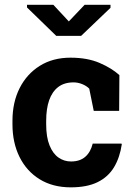

<svg xmlns="http://www.w3.org/2000/svg" viewBox="-20 -782 568 812"><path d="M279.3 10.3Q203.1 10.3 147.7 -23.9Q92.3 -58.1 62.5 -118.4Q32.7 -178.7 32.7 -256.3V-271Q32.7 -349.1 63 -409.2Q93.3 -469.2 148.4 -503.7Q203.6 -538.1 278.3 -538.1Q349.6 -538.1 401.1 -515.9Q452.6 -493.7 484.9 -464.4L483.9 -313H376.5L357.4 -407.2Q345.7 -418.9 327.6 -426.3Q309.6 -433.6 291 -433.6Q252 -433.6 226.3 -414.1Q200.7 -394.5 188 -358.4Q175.3 -322.3 175.3 -271V-256.3Q175.3 -202.1 189.5 -167.2Q203.6 -132.3 227.3 -115.7Q251 -99.1 280.3 -99.1Q317.9 -99.1 340.6 -118.9Q363.3 -138.7 372.1 -174.8H493.7L495.1 -171.9Q486.8 -115.7 462.2 -74.7Q437.5 -33.7 392.8 -11.7Q348.1 10.3 279.3 10.3ZM447.3 -761.7V-749L323.2 -630.4H217.8L94.2 -750.5V-761.7H205.6L271 -691.4L337.9 -761.7Z"/></svg>

Font: Robotiche
Style: Bold
Weight: 700
Designer: Google
Version: Version 2.001